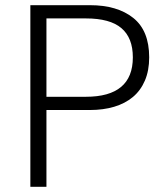

<svg xmlns="http://www.w3.org/2000/svg" viewBox="-20 -720 627 740"><path d="M159 -296V0H97V-700H327Q432 -700 493.5 -651Q555 -602 555 -499Q555 -448 538.5 -409.5Q522 -371 492 -346Q462 -321 420 -308.5Q378 -296 327 -296ZM492 -499Q492 -574 448 -611.5Q404 -649 311 -649H159V-347H311Q492 -347 492 -499Z"/></svg>

Font: Post Grotesk Light
Style: Light
Weight: 300
Version: Version 1.0